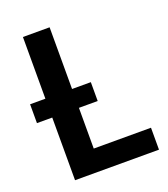

<svg xmlns="http://www.w3.org/2000/svg" viewBox="-133 -817 795 911"><g transform="rotate(-20 264.0 -361.5)"><path d="M223.6 -110.8H512.7V0H88.9V-316.4H11.7V-411.6H88.9V-723.1H223.6V-411.6H318.4V-316.4H223.6Z"/></g></svg>

Font: Lato-SemiBold
Style: Bold
Weight: 500
Designer: Lukasz Dziedzic with Adam Twardoch and Botio Nikoltchev
Foundry: tyPoland Lukasz Dziedzic
Version: ""